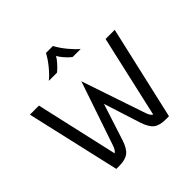

<svg xmlns="http://www.w3.org/2000/svg" viewBox="-224 -1139 1351 1351"><g transform="rotate(-45 452.0 -463.5)"><path d="M874 -700 714 0H684Q622 0 591 -24Q560 -48 539 -113L452 -385L364 -113Q344 -50 312.5 -25Q281 0 220 0H190L30 -700H120L259 -86Q277 -96 289 -131L452 -610L614 -131Q627 -95 644 -87L783 -700ZM417 -927H486Q509 -884 545.5 -840Q582 -796 610 -774H529Q507 -791 484.5 -817Q462 -843 452 -862Q442 -843 418.5 -817Q395 -791 374 -774H292Q321 -796 358 -840.5Q395 -885 417 -927Z"/></g></svg>

Font: KoHo Medium
Style: Regular
Weight: 500
Version: Version 1.000; ttfautohint (v1.6)